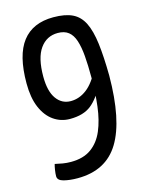

<svg xmlns="http://www.w3.org/2000/svg" viewBox="-110 -675 637 846"><g transform="rotate(-15 209.0 -252.5)"><path d="M138 104Q102 104 75 97Q48 90 48 71Q48 59 50.5 43Q53 27 56 17Q73 21 91 24Q109 27 128 27Q185 27 221 1Q257 -25 276.5 -71Q296 -117 303.5 -178.5Q311 -240 311 -310Q311 -366 307.5 -408Q304 -450 294.5 -479Q285 -508 266.5 -522.5Q248 -537 218 -537Q167 -537 137 -495Q107 -453 107 -368Q107 -301 131.5 -266.5Q156 -232 197 -232Q236 -232 270 -258Q304 -284 331 -340V-267Q306 -214 270.5 -185.5Q235 -157 173 -157Q132 -157 99 -180Q66 -203 47 -247.5Q28 -292 28 -358Q28 -486 75.5 -547.5Q123 -609 217 -609Q271 -609 304 -593Q337 -577 355 -540.5Q373 -504 380.5 -444Q388 -384 389 -297Q388 -94 328 5Q268 104 138 104Z"/></g></svg>

Font: Yanone Kaffeesatz ExtraLight
Style: Regular
Weight: 400
Version: Version 2.003